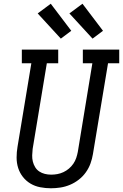

<svg xmlns="http://www.w3.org/2000/svg" viewBox="-20 -1001 659 1029"><path d="M253 8Q224 8 195.5 2.5Q167 -3 143.5 -17Q120 -31 103 -52.5Q86 -74 77.5 -100.5Q69 -127 69 -156.5Q69 -186 74 -215L148 -662H97V-735H292V-662H231L155 -203Q153 -186 152.5 -168.5Q152 -151 156 -135Q160 -119 168.5 -105Q177 -91 190.5 -82Q204 -73 220.5 -69Q237 -65 254 -65Q271 -65 287.5 -68Q304 -71 320 -78.5Q336 -86 349.5 -97.5Q363 -109 373 -123.5Q383 -138 388.5 -154.5Q394 -171 397 -187L475 -662H424V-735H619V-662H559L478 -175Q474 -150 465 -125Q456 -100 440 -77.5Q424 -55 402 -38Q380 -21 355 -10.5Q330 0 304 4Q278 8 253 8ZM476 -794 352 -929 422 -981 532 -836ZM306 -794 182 -929 252 -981 362 -836Z"/></svg>

Font: Iosevka Slab Extended
Style: Italic
Weight: 400
Width: 7
Italic angle: -9°
Monospace: yes
Designer: Belleve Invis
Foundry: Belleve Invis
Version: Version 11.1.0; ttfautohint (v1.8.3)